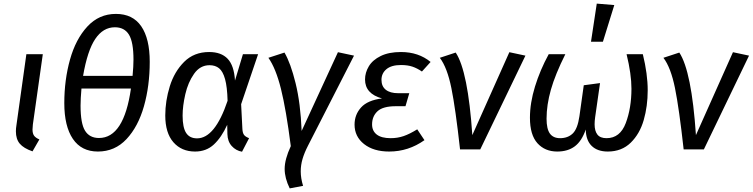

<svg xmlns="http://www.w3.org/2000/svg" viewBox="-20 -827 4167 1063"><path d="M162 -138Q160 -116 160 -110Q160 -88 168.5 -76Q177 -64 198 -55L160 11Q111 -6 89.5 -31.5Q68 -57 68 -100Q68 -116 71 -134L126 -527H217Z M809 -485Q809 -352 777 -239Q745 -126 680.5 -57Q616 12 522 12Q431 12 383.5 -58Q336 -128 336 -256Q336 -384 367.5 -497Q399 -610 463.5 -680Q528 -750 622 -750Q715 -750 762 -681.5Q809 -613 809 -485ZM440 -407H714Q719 -460 719 -497Q719 -594 694 -635Q669 -676 616 -676Q551 -676 507.5 -611.5Q464 -547 440 -407ZM431 -337Q426 -280 426 -242Q426 -143 451 -103Q476 -63 528 -63Q666 -63 705 -337Z M1281 -381 1325 -527H1409L1315 -250L1322 -113Q1323 -92 1330.5 -81Q1338 -70 1359 -62L1320 13Q1286 7 1263 -18.5Q1240 -44 1239 -85L1238 -136Q1206 -66 1164 -27Q1122 12 1060 12Q985 12 940 -39.5Q895 -91 895 -188Q895 -268 920 -349Q945 -430 999.5 -484.5Q1054 -539 1138 -539Q1205 -539 1240.5 -501.5Q1276 -464 1281 -381ZM991 -187Q991 -121 1010.5 -91Q1030 -61 1071 -61Q1170 -61 1240 -269Q1238 -346 1226 -389Q1214 -432 1193 -449Q1172 -466 1140 -466Q1088 -466 1054.5 -418.5Q1021 -371 1006 -305.5Q991 -240 991 -187Z M1650 -102 1851 -538 1940 -519 1685 -20Q1665 19 1655 53Q1645 87 1645 122Q1645 160 1658 202L1584 216Q1556 159 1556 108Q1556 55 1590 -18Q1564 -221 1535.5 -335Q1507 -449 1466 -507L1555 -536Q1589 -478 1616.5 -366.5Q1644 -255 1650 -102Z M1943 -137Q1943 -192 1979 -232Q2015 -272 2095 -282Q2001 -308 2001 -387Q2001 -425 2022 -460Q2043 -495 2088 -517Q2133 -539 2200 -539Q2297 -539 2364 -484L2316 -431Q2290 -449 2263.5 -458Q2237 -467 2200 -467Q2147 -467 2119.5 -444Q2092 -421 2092 -385Q2092 -349 2116 -330Q2140 -311 2184 -311H2246L2225 -239H2172Q2100 -239 2070 -211Q2040 -183 2040 -138Q2040 -102 2066 -82Q2092 -62 2143 -62Q2181 -62 2214.5 -73.5Q2248 -85 2290 -111L2330 -51Q2241 12 2135 12Q2048 12 1995.5 -29.5Q1943 -71 1943 -137Z M2595 -79 2800 -538 2889 -519 2639 0H2527Q2502 -226 2479 -339.5Q2456 -453 2415 -507L2503 -536Q2571 -433 2595 -79Z M2914 -175Q2914 -257 2942 -348Q2970 -439 3018 -527H3110Q3054 -415 3030 -330.5Q3006 -246 3006 -170Q3006 -113 3024.5 -87.5Q3043 -62 3081 -62Q3124 -62 3151 -88Q3178 -114 3188 -184L3212 -355L3302 -367L3275 -178Q3272 -157 3272 -139Q3272 -102 3287.5 -82Q3303 -62 3338 -62Q3413 -62 3444.5 -145.5Q3476 -229 3476 -336Q3476 -416 3449 -527H3539Q3566 -417 3566 -327Q3566 -239 3544 -162.5Q3522 -86 3472 -37Q3422 12 3345 12Q3288 12 3256 -19Q3224 -50 3223 -110Q3201 -46 3162.5 -17Q3124 12 3065 12Q2997 12 2955.5 -34Q2914 -80 2914 -175ZM3381 -799 3318 -596H3252L3284 -807Z M3833 -79 4038 -538 4127 -519 3877 0H3765Q3740 -226 3717 -339.5Q3694 -453 3653 -507L3741 -536Q3809 -433 3833 -79Z"/></svg>

Font: Fira Sans
Style: Italic
Weight: 400
Italic angle: -8°
Designer: bBox Type GmbH & Carrois Corporate GbR & Edenspiekermann AG
Foundry: bBox Type GmbH & Carrois Corporate GbR & Edenspiekermann AG
Version: Version 4.301